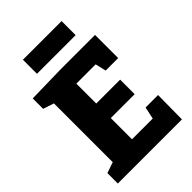

<svg xmlns="http://www.w3.org/2000/svg" viewBox="-259 -1011 1120 1120"><g transform="rotate(-45 301.0 -451.0)"><path d="M458 -199H561L559 0H30V-86L97 -109V-594L30 -616V-702L267 -707H549V-516H446L430 -583H271V-419H468V-299H271V-124H442ZM468 -902V-786H149V-902Z"/></g></svg>

Font: Bitter ExtraBold
Style: Regular
Weight: 800
Designer: Sol Matas, and Bitter project Authors
Foundry: Sol Matas
Version: Version 2.001